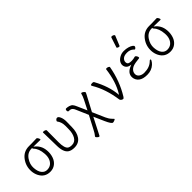

<svg xmlns="http://www.w3.org/2000/svg" viewBox="88 -1714 2825 2825"><g transform="rotate(-45 1500.0 -301.5)"><path d="M238 13Q124 13 72 -90Q49 -136 45 -189Q37 -300 103 -388.5Q169 -477 281 -477H343Q400 -477 435 -480H436Q450 -480 460 -461Q481 -423 462 -423Q414 -425 351 -425H321L333 -416Q369 -390 394.5 -345.5Q420 -301 424.5 -237Q429 -173 409.5 -115Q390 -57 345 -22Q300 13 238 13ZM307 -66Q374 -120 366 -233Q358 -346 303 -402Q295 -411 294 -417V-425H282Q199 -425 148.5 -352.5Q98 -280 103.5 -200.5Q109 -121 142 -80.5Q175 -40 224.5 -40Q274 -40 307 -66Z M740 13Q677 13 640 -12Q575 -57 575 -198Q571 -413 570 -440L569 -474Q570 -479 585 -479Q600 -479 615.5 -472Q631 -465 631 -456Q630 -401 630 -210Q630 -87 673 -56Q696 -40 740 -40Q804 -40 837.5 -97.5Q871 -155 871 -242L872 -306Q872 -388 830 -441L829 -444Q829 -453 840.5 -467Q852 -481 869 -481Q893 -481 911 -438.5Q929 -396 928 -337Q927 -278 926 -230Q926 -121 879 -54Q832 13 740 13Z M1402 153Q1375 153 1328 47L1257 -114Q1169 56 1124 146Q1121 156 1110.5 156Q1100 156 1084 140.5Q1068 125 1067 117.5Q1066 110 1081.5 93Q1097 76 1123 25L1230 -179L1148 -368Q1128 -417 1096 -425Q1083 -428 1071 -428H1060Q1045 -428 1042 -449Q1040 -461 1045 -472Q1050 -483 1059 -483Q1087 -483 1117.5 -474Q1148 -465 1165 -444.5Q1182 -424 1195 -391L1262 -240L1339 -392Q1361 -434 1373 -482Q1374 -486 1383.5 -486Q1393 -486 1411.5 -472Q1430 -458 1432 -445Q1431 -440 1418.5 -417Q1406 -394 1393 -369L1290 -175L1375 19Q1397 68 1427 99Q1442 118 1453 127Q1460 134 1438.5 143.5Q1417 153 1402 153Z M1778 -8Q1765 13 1752.5 13Q1740 13 1726.5 4Q1713 -5 1707 -20Q1672 -269 1567 -443L1559 -462Q1561 -476 1602 -476Q1620 -476 1626 -464Q1734 -267 1750 -88L1751 -73L1759 -85Q1855 -239 1884 -474Q1887 -481 1901.5 -481Q1916 -481 1931.5 -473Q1947 -465 1947 -458Q1903 -209 1778 -8Z M2246 -40Q2357 -40 2420 -103Q2432 -116 2441 -116Q2458 -116 2444.5 -90.5Q2431 -65 2407 -43Q2346 13 2255.5 13Q2165 13 2119.5 -24Q2074 -61 2070 -119Q2065 -211 2177 -253L2194 -260L2176 -263Q2137 -270 2117 -293Q2097 -316 2095 -347Q2093 -378 2112 -408Q2131 -438 2170.5 -459.5Q2210 -481 2257 -481Q2304 -481 2343 -469.5Q2382 -458 2401 -443Q2420 -428 2421 -421Q2422 -404 2410 -392.5Q2398 -381 2392.5 -381Q2387 -381 2383 -384L2374 -394Q2336 -430 2274 -430Q2212 -430 2184.5 -403Q2157 -376 2158.5 -345.5Q2160 -315 2179 -305Q2198 -295 2236 -295Q2274 -295 2312 -307H2315Q2327 -307 2337.5 -290Q2348 -273 2349 -260Q2350 -247 2341 -246Q2249 -237 2211.5 -223Q2174 -209 2153 -181Q2132 -153 2134 -118Q2136 -83 2168 -61.5Q2200 -40 2246 -40ZM2267 -578Q2265 -572 2254 -572Q2243 -572 2230.5 -579Q2218 -586 2218 -590V-594L2269 -750Q2271 -759 2286 -759Q2301 -759 2315.5 -750.5Q2330 -742 2330 -732Q2330 -730 2329 -729Z M2738 13Q2624 13 2572 -90Q2549 -136 2545 -189Q2537 -300 2603 -388.5Q2669 -477 2781 -477H2843Q2900 -477 2935 -480H2936Q2950 -480 2960 -461Q2981 -423 2962 -423Q2914 -425 2851 -425H2821L2833 -416Q2869 -390 2894.5 -345.5Q2920 -301 2924.5 -237Q2929 -173 2909.5 -115Q2890 -57 2845 -22Q2800 13 2738 13ZM2807 -66Q2874 -120 2866 -233Q2858 -346 2803 -402Q2795 -411 2794 -417V-425H2782Q2699 -425 2648.5 -352.5Q2598 -280 2603.5 -200.5Q2609 -121 2642 -80.5Q2675 -40 2724.5 -40Q2774 -40 2807 -66Z"/></g></svg>

Font: LXGW WenKai Mono TC Light
Style: Regular
Weight: 300
Designer: LXGW / Fontworks Inc.
Foundry: LXGW / Fontworks Inc.
Version: Version 1.330